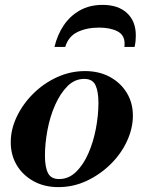

<svg xmlns="http://www.w3.org/2000/svg" viewBox="-20 -753 588 786"><path d="M219 13Q161 13 117 -11.5Q73 -36 48.5 -77Q24 -118 24 -171Q24 -224 49 -276Q74 -328 116.5 -370Q159 -412 213.5 -437Q268 -462 328 -462Q386 -462 430 -438Q474 -414 499 -373Q524 -332 524 -280Q524 -227 499.5 -174.5Q475 -122 432 -80Q389 -38 334.5 -12.5Q280 13 219 13ZM222 -20Q261 -20 291 -49Q321 -78 341.5 -124.5Q362 -171 372.5 -226Q383 -281 383 -332Q383 -378 371 -404Q359 -430 325 -430Q286 -430 256.5 -400.5Q227 -371 206 -324Q185 -277 174.5 -221.5Q164 -166 164 -116Q164 -69 176.5 -44.5Q189 -20 222 -20ZM203 -561Q215 -611 241 -649.5Q267 -688 307 -710.5Q347 -733 400 -733Q464 -733 500 -699.5Q536 -666 536 -608Q536 -598 535 -586Q534 -574 531 -561H489Q490 -565 490 -568.5Q490 -572 490 -575Q490 -610 460.5 -625Q431 -640 385 -640Q335 -640 297.5 -622Q260 -604 247 -561Z"/></svg>

Font: Libre Bodoni SemiBold
Style: Italic
Weight: 600
Italic angle: -13°
Version: Version 2.003